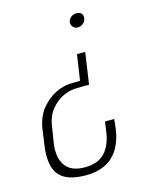

<svg xmlns="http://www.w3.org/2000/svg" viewBox="-96 -556 561 722"><g transform="rotate(-15 185.0 -195.0)"><path d="M266 -345 248 -222Q234 -222 219.5 -222Q205 -222 191 -221Q169 -220 143.5 -207.5Q118 -195 97.5 -169Q77 -143 72 -100L63 -45Q55 10 77 42Q99 74 153 74Q203 74 230 46.5Q257 19 265 -35L270 -73H306L302 -35Q281 104 149 104Q74 104 45 68.5Q16 33 27 -45L36 -109Q44 -155 68.5 -184.5Q93 -214 123 -228.5Q153 -243 178 -244Q188 -244 198.5 -244.5Q209 -245 219 -245L234 -345ZM272 -494Q284 -494 290.5 -487Q297 -480 295 -468Q294 -457 284.5 -449Q275 -441 263 -441Q252 -441 245 -449Q238 -457 239 -468Q241 -480 250.5 -487Q260 -494 272 -494Z"/></g></svg>

Font: Alumni Sans Thin ExtraLight
Style: Italic
Weight: 250
Italic angle: -8°
Version: Version 1.016